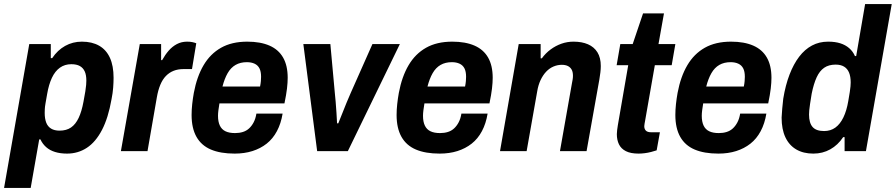

<svg xmlns="http://www.w3.org/2000/svg" viewBox="-41 -744 4409 945"><path d="M-21 181 103 -527H209V-458H216Q242 -497 279.5 -518Q317 -539 362 -539Q412 -539 447 -519Q482 -499 500 -459.5Q518 -420 518 -361Q518 -339 516 -312.5Q514 -286 508 -256Q492 -164 461 -104.5Q430 -45 386.5 -16.5Q343 12 289 12Q256 12 230 4Q204 -4 186 -20Q168 -36 158 -58H152L110 181ZM252 -101Q286 -101 308.5 -116.5Q331 -132 346 -163.5Q361 -195 370 -244Q376 -275 379 -294.5Q382 -314 383 -326Q384 -338 384 -347Q384 -375 376 -392.5Q368 -410 352 -419Q336 -428 310 -428Q278 -428 254 -411Q230 -394 214.5 -361Q199 -328 191 -281Q186 -253 183 -235.5Q180 -218 179.5 -207Q179 -196 179 -188Q179 -160 186.5 -140.5Q194 -121 210.5 -111Q227 -101 252 -101Z M554 0 647 -527H752V-448H757Q772 -475 789.5 -495Q807 -515 829.5 -527Q852 -539 880 -539Q895 -539 906.5 -536.5Q918 -534 925 -531L904 -404H862Q835 -404 813.5 -395.5Q792 -387 775.5 -370Q759 -353 748 -326.5Q737 -300 731 -265L685 0Z M1114 12Q1044 12 997 -8Q950 -28 926 -70.5Q902 -113 902 -178Q902 -204 905 -231.5Q908 -259 913 -287Q928 -367 961 -423Q994 -479 1047 -509Q1100 -539 1176 -539Q1241 -539 1285.5 -519.5Q1330 -500 1352.5 -460.5Q1375 -421 1375 -361Q1375 -338 1371.5 -308Q1368 -278 1359 -235H1039Q1036 -217 1034 -201.5Q1032 -186 1032 -174Q1032 -145 1041 -126Q1050 -107 1068.5 -98Q1087 -89 1116 -89Q1137 -89 1154.5 -94.5Q1172 -100 1185 -112Q1198 -124 1207.5 -142Q1217 -160 1221 -185H1350Q1342 -136 1322 -98.5Q1302 -61 1271.5 -37Q1241 -13 1201.5 -0.5Q1162 12 1114 12ZM1054 -318H1239Q1242 -333 1243 -345Q1244 -357 1244 -366Q1244 -392 1236 -407.5Q1228 -423 1212 -430.5Q1196 -438 1174 -438Q1142 -438 1118.5 -424.5Q1095 -411 1079.5 -384Q1064 -357 1054 -318Z M1520 0 1452 -527H1585L1607 -286Q1609 -270 1611 -244Q1613 -218 1615 -190Q1617 -162 1618 -137H1624Q1632 -156 1642.5 -183Q1653 -210 1664.5 -238Q1676 -266 1685 -286L1792 -527H1927L1671 0Z M2123 12Q2053 12 2006 -8Q1959 -28 1935 -70.5Q1911 -113 1911 -178Q1911 -204 1914 -231.5Q1917 -259 1922 -287Q1937 -367 1970 -423Q2003 -479 2056 -509Q2109 -539 2185 -539Q2250 -539 2294.5 -519.5Q2339 -500 2361.5 -460.5Q2384 -421 2384 -361Q2384 -338 2380.5 -308Q2377 -278 2368 -235H2048Q2045 -217 2043 -201.5Q2041 -186 2041 -174Q2041 -145 2050 -126Q2059 -107 2077.5 -98Q2096 -89 2125 -89Q2146 -89 2163.5 -94.5Q2181 -100 2194 -112Q2207 -124 2216.5 -142Q2226 -160 2230 -185H2359Q2351 -136 2331 -98.5Q2311 -61 2280.5 -37Q2250 -13 2210.5 -0.5Q2171 12 2123 12ZM2063 -318H2248Q2251 -333 2252 -345Q2253 -357 2253 -366Q2253 -392 2245 -407.5Q2237 -423 2221 -430.5Q2205 -438 2183 -438Q2151 -438 2127.5 -424.5Q2104 -411 2088.5 -384Q2073 -357 2063 -318Z M2420 0 2512 -527H2620V-457H2626Q2644 -482 2669 -500.5Q2694 -519 2722.5 -529Q2751 -539 2782 -539Q2823 -539 2853 -526Q2883 -513 2899.5 -486.5Q2916 -460 2916 -419Q2916 -404 2914 -387.5Q2912 -371 2909 -353L2846 0H2715L2774 -334Q2776 -344 2777.5 -353Q2779 -362 2779 -371Q2779 -390 2772.5 -401.5Q2766 -413 2754 -419Q2742 -425 2724 -425Q2703 -425 2683 -416.5Q2663 -408 2647 -391Q2631 -374 2619.5 -349.5Q2608 -325 2603 -294L2551 0Z M3102 12Q3063 12 3039.5 0Q3016 -12 3005.5 -33.5Q2995 -55 2995 -84Q2995 -93 2996.5 -104Q2998 -115 3000 -128L3051 -423H2994L3012 -527H3073L3124 -678H3227L3200 -527H3283L3265 -423H3182L3134 -149Q3133 -145 3131.5 -135.5Q3130 -126 3130 -123Q3130 -109 3138 -101Q3146 -93 3164 -93H3207L3191 -4Q3179 0 3163.5 4Q3148 8 3132 10Q3116 12 3102 12Z M3495 12Q3425 12 3378 -8Q3331 -28 3307 -70.5Q3283 -113 3283 -178Q3283 -204 3286 -231.5Q3289 -259 3294 -287Q3309 -367 3342 -423Q3375 -479 3428 -509Q3481 -539 3557 -539Q3622 -539 3666.5 -519.5Q3711 -500 3733.5 -460.5Q3756 -421 3756 -361Q3756 -338 3752.5 -308Q3749 -278 3740 -235H3420Q3417 -217 3415 -201.5Q3413 -186 3413 -174Q3413 -145 3422 -126Q3431 -107 3449.5 -98Q3468 -89 3497 -89Q3518 -89 3535.5 -94.5Q3553 -100 3566 -112Q3579 -124 3588.5 -142Q3598 -160 3602 -185H3731Q3723 -136 3703 -98.5Q3683 -61 3652.5 -37Q3622 -13 3582.5 -0.5Q3543 12 3495 12ZM3435 -318H3620Q3623 -333 3624 -345Q3625 -357 3625 -366Q3625 -392 3617 -407.5Q3609 -423 3593 -430.5Q3577 -438 3555 -438Q3523 -438 3499.5 -424.5Q3476 -411 3460.5 -384Q3445 -357 3435 -318Z M3962 12Q3913 12 3878 -8.5Q3843 -29 3824.5 -68.5Q3806 -108 3806 -165Q3807 -186 3809 -209Q3811 -232 3814 -258Q3825 -325 3845 -377Q3865 -429 3892.5 -465Q3920 -501 3955.5 -520Q3991 -539 4035 -539Q4069 -539 4094.5 -531Q4120 -523 4138.5 -507Q4157 -491 4167 -468H4173L4217 -724H4348L4221 0H4116V-69H4109Q4083 -30 4045.5 -9Q4008 12 3962 12ZM4015 -99Q4047 -99 4070.5 -116Q4094 -133 4110 -166Q4126 -199 4134 -246Q4139 -274 4141.5 -291Q4144 -308 4145 -318.5Q4146 -329 4146 -338Q4146 -367 4138 -386.5Q4130 -406 4113.5 -416Q4097 -426 4072 -426Q4038 -426 4015.5 -410.5Q3993 -395 3978.5 -363.5Q3964 -332 3954 -283Q3949 -252 3946 -232.5Q3943 -213 3942 -201Q3941 -189 3941 -180Q3941 -139 3958.5 -119Q3976 -99 4015 -99Z"/></svg>

Font: Archivo SemiCondensed
Style: Bold Italic
Weight: 700
Width: 4
Italic angle: -10°
Designer: Hector Gatti
Foundry: Omnibus-Type
Version: Version 2.001